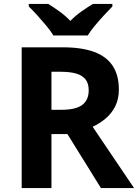

<svg xmlns="http://www.w3.org/2000/svg" viewBox="-20 -954 700 974"><path d="M298 -714Q395 -714 458 -690.5Q521 -667 552 -619.5Q583 -572 583 -500Q583 -451 564.5 -414.5Q546 -378 515.5 -352.5Q485 -327 450 -311L660 0H492L322 -274H241V0H90V-714ZM287 -590H241V-397H290Q365 -397 397.5 -422Q430 -447 430 -496Q430 -530 414.5 -550.5Q399 -571 367.5 -580.5Q336 -590 287 -590ZM251 -774Q237 -797 214.5 -824Q192 -851 168.5 -877Q145 -903 126 -921V-934H225Q251 -918 281 -896.5Q311 -875 337 -848Q363 -875 394 -896.5Q425 -918 451 -934H550V-921Q532 -903 508 -877Q484 -851 461.5 -824Q439 -797 425 -774Z"/></svg>

Font: Noto Sans Thai
Style: Bold
Weight: 700
Designer: Monotype Design Team
Foundry: Monotype Imaging Inc.
Version: Version 2.001